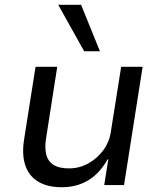

<svg xmlns="http://www.w3.org/2000/svg" viewBox="-20 -776 672 805"><path d="M239 9Q179 9 140 -14.5Q101 -38 86 -83Q71 -128 81 -191L129 -496H220L173 -195Q167 -159 173.5 -130Q180 -101 203.5 -85.5Q227 -70 269 -70Q313 -70 350.5 -91Q388 -112 413 -146Q438 -180 444 -219L488 -496H578L500 0H417L434 -108H431Q398 -49 350 -20Q302 9 239 9ZM333 -561 224 -756H320L399 -561Z"/></svg>

Font: Nunito Sans 7pt
Style: Italic
Weight: 400
Italic angle: -9°
Designer: Vernon Adams
Foundry: Vernon Adams
Version: Version 3.101;gftools[0.9.27]